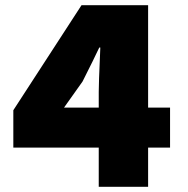

<svg xmlns="http://www.w3.org/2000/svg" viewBox="-20 -715 719 735"><path d="M363 -508 364 -533H360Q333 -476 309 -429L296 -403L225 -303H358V-363Q358 -396 363 -508ZM31 -293 292 -695H547V-303H631V-150H547V0H358V-150H31Z"/></svg>

Font: Nebula Sans Black
Style: Regular
Weight: 900
Designer: Paul D. Hunt for Adobe (as Source Sans)
Foundry: Nebula Entertainment & Broadcasting LLC
Version: Version 1.010